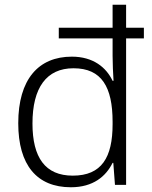

<svg xmlns="http://www.w3.org/2000/svg" viewBox="-20 -831 640 810"><path d="M279 -41C373 -41 427 -87 455 -144H458L465 -51H512V-669H587V-714H512V-811H455V-714H228V-669H455V-595C455 -563 457 -521 459 -490H455C428 -547 373 -592 283 -592C142 -592 57 -496 57 -311C57 -134 136 -41 279 -41ZM287 -90C171 -90 117 -166 117 -310C117 -461 176 -543 290 -543C409 -543 455 -464 455 -317V-307C455 -167 409 -90 287 -90Z"/></svg>

Font: Noto Sans Tamil UI Light
Style: Regular
Weight: 300
Designer: Jelle Bosma - Monotype Design Team
Foundry: Monotype Imaging Inc.
Version: Version 2.004